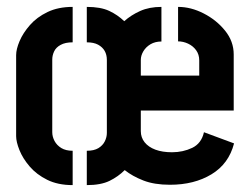

<svg xmlns="http://www.w3.org/2000/svg" viewBox="-20 -536 727 557"><path d="M231.8 1V-98.6Q252.7 -98.6 265.5 -106.3Q278.2 -114.1 284.1 -126.1Q290 -138.1 290 -150.4V-362.2Q290 -377.1 283.7 -388.2Q277.4 -399.3 264.7 -406.3Q251.9 -413.2 231.8 -413.2V-516Q271.8 -516 296.6 -504.5Q321.4 -492.9 340.4 -474.5Q360.2 -492.3 386.8 -504.2Q413.3 -516 448.3 -516V-415.6Q430.2 -415.6 416.7 -407.7Q403.3 -399.7 395.9 -387.3Q388.5 -374.8 388.5 -362.2V-316.6H558V-360.9Q558 -377.9 548.9 -390.4Q539.8 -402.8 525.6 -409.4Q511.4 -416 496.6 -416V-516Q533.8 -516 570.9 -497Q608 -478 633 -447Q658 -416 658 -378V-215.4H388.5V-155.6Q388.5 -137.1 399.6 -123.2Q410.6 -109.4 430.9 -101.8Q451.1 -94.3 479 -94.3Q510.9 -94.3 537.7 -107.1Q564.4 -120 571.7 -152.4L659 -120Q643.8 -60.8 593.6 -30.4Q543.5 0 473 0Q427.5 0 395.9 -12.4Q364.2 -24.7 341.8 -42.5Q323 -23.7 297.8 -11.3Q272.6 1 231.8 1ZM190.8 1Q147.9 1 116.9 -14.4Q85.9 -29.8 65.9 -53.2Q45.9 -76.6 36.4 -100.6Q26.8 -124.6 26.8 -141V-376Q26.8 -393.2 36.8 -416.8Q46.8 -440.4 66.9 -463.3Q86.9 -486.2 117.9 -501.1Q148.9 -516 190.8 -516V-413.2Q169.4 -413.2 156.1 -405.9Q142.7 -398.7 137.2 -387.2Q131.6 -375.7 131.6 -363V-152.4Q131.6 -139.5 138.2 -127Q144.9 -114.5 157.9 -106.5Q171 -98.6 190.8 -98.6Z"/></svg>

Font: Stick No Bills ExtraLight
Style: Regular
Weight: 200
Designer: Kosala Senevirathne, Siva Puranthara, Lasantha Premarathna, Tharique Azeez
Foundry: mooniak
Version: Version 2.000